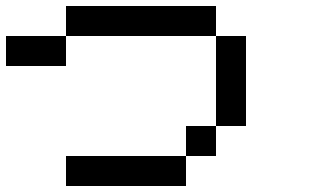

<svg xmlns="http://www.w3.org/2000/svg" viewBox="-20 -720 1040 640"><path d="M0 -500V-600H200V-500ZM800 -300H700V-600H800ZM200 -100V-200H600V-100ZM200 -600V-700H700V-600ZM600 -200V-300H700V-200Z"/></svg>

Font: GalmuriMono9 Regular
Style: Regular
Weight: 400
Designer: Lee Minseo (quiple)
Version: Version 2.399;hotconv 1.1.1;makeotfexe 2.6.0 DEVELOPMENT